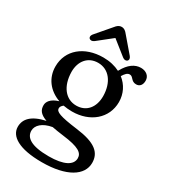

<svg xmlns="http://www.w3.org/2000/svg" viewBox="-224 -794 1004 1142"><g transform="rotate(30 278.0 -222.5)"><path d="M135 -533.5C143.5 -527 155 -527 167.5 -536.5L265 -614L362.5 -536.5C374.5 -527 386.5 -527 394.5 -533.5C401.5 -539.5 403 -551 393 -563.5L306.5 -664.5C293.5 -681 282.5 -690 265.5 -690C247.5 -690 236.5 -681 223.5 -664.5L137 -563.5C127 -551 128.5 -539.5 135 -533.5ZM448.5 -469C472 -469 473.5 -436.5 509 -436.5C533.5 -436.5 548 -454.5 548 -483.5C548 -516 521.5 -536.5 486.5 -536.5C444.5 -536.5 407 -509.5 378 -456.5L375.5 -452.5C344 -468.5 305.5 -478 262 -478C131.5 -478 40.5 -402 40.5 -289.5C40.5 -211 87.5 -149 164.5 -121.5C111 -106 94.5 -77 94.5 -54.5C94.5 -23 107 0 156.5 18C62 38.5 26 80.5 26 133C26 197 96 245 254.5 245C424.5 245 517 184.5 517 99C517 27.5 467.5 -14 336.5 -30.5C213 -46.5 182 -60 182 -83.5C182 -93.5 188 -102.5 199.5 -111.5C218.5 -108 238.5 -106 259.5 -106C383 -106 474 -183 474 -294C474 -350.5 449 -400 406 -433.5C420.5 -456.5 431.5 -469 448.5 -469ZM263.5 -149C191 -149 141 -210.5 139.5 -309C139 -382.5 181.5 -435 251 -435C325.5 -435 374 -371 375 -278C375.5 -201 333 -149 263.5 -149ZM429 117.5C429 164.5 376 194 273 194C149.5 194 107.5 159.5 107.5 113C107.5 76.5 142 42.5 207 31.5C229 36 255 40 286 44C396.5 57.5 429 80.5 429 117.5Z"/></g></svg>

Font: dr Title
Style: Regular
Weight: 400
Version: Version 1.000;hotconv 1.0.109;makeotfexe 2.5.65596